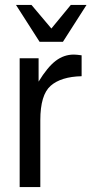

<svg xmlns="http://www.w3.org/2000/svg" viewBox="-20 -761 372 781"><path d="M312 -451Q228 -449 186 -412Q144 -375 144 -272V0H60V-524H137V-429Q173 -488 206.5 -513.5Q240 -539 280 -539Q291 -539 312 -536ZM236 -591H141L45 -741H108L189 -645L268 -741H332Z"/></svg>

Font: ColatingCofangSans
Style: Regular
Weight: 400
Foundry: GNU
Version: Version 412.227;June 27, 2022;FontCreator 11.0.0.2412 32-bit